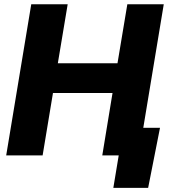

<svg xmlns="http://www.w3.org/2000/svg" viewBox="-20 -748 822 924"><path d="M9.8 0 130.4 -727.5H305.7L258.3 -443.4H545.4L592.8 -727.5H768.1L647.5 0H472.2L521.5 -300.3H234.9L185.1 0ZM525.4 156.2 551.3 0H506.8L528.8 -132.8H750L692.9 156.2Z"/></svg>

Font: Inter Extra Bold
Style: Italic
Weight: 800
Italic angle: -9.39999°
Designer: Rasmus Andersson
Foundry: rsms
Version: Version 4.000;git-3c8e0fc